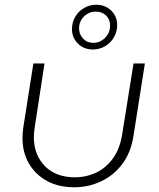

<svg xmlns="http://www.w3.org/2000/svg" viewBox="-20 -778 673 811"><path d="M592 -510 544 -205Q533 -133 496 -84.5Q459 -36 406 -11.5Q353 13 294 13Q226 13 177 -14.5Q128 -42 101.5 -88.5Q75 -135 75 -195Q75 -205 76 -216Q77 -227 78 -237L121 -510H168L126 -236Q125 -227 124 -217.5Q123 -208 123 -199Q123 -124 169.5 -76.5Q216 -29 297 -29Q343 -29 384.5 -48Q426 -67 456 -107.5Q486 -148 496 -210L544 -510ZM372 -569Q334 -569 309 -594Q284 -619 284 -655Q284 -684 298 -707.5Q312 -731 335.5 -744.5Q359 -758 386 -758Q424 -758 449.5 -733.5Q475 -709 475 -672Q475 -644 461 -620Q447 -596 423.5 -582.5Q400 -569 372 -569ZM374 -597Q403 -597 424 -618.5Q445 -640 445 -670Q445 -696 428 -712.5Q411 -729 385 -729Q356 -729 335 -708.5Q314 -688 314 -658Q314 -633 331 -615Q348 -597 374 -597Z"/></svg>

Font: MuseoModerno ExtraLight
Style: Italic
Weight: 250
Italic angle: -9°
Designer: Pablo Cosgaya, Héctor Gatti, Marcela Romero, and the Authors of The MuseoModerno Project.
Foundry: Omnibus-Type Team
Version: Version 1.003